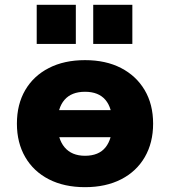

<svg xmlns="http://www.w3.org/2000/svg" viewBox="-20 -764 703 795"><path d="M332 11Q246 11 182.5 -21.5Q119 -54 84.5 -113.5Q50 -173 50 -252Q50 -332 84.5 -391Q119 -450 182.5 -482.5Q246 -515 332 -515Q418 -515 481 -482.5Q544 -450 579 -391Q614 -332 614 -252Q614 -173 579.5 -113.5Q545 -54 481.5 -21.5Q418 11 332 11ZM332 -119Q389 -119 417 -154Q445 -189 445 -253Q445 -317 416.5 -350.5Q388 -384 332 -384Q276 -384 247 -350.5Q218 -317 218 -253Q218 -189 247.5 -154Q277 -119 332 -119ZM180 -196V-308H484V-196ZM366 -582V-744H528V-582ZM132 -582V-744H294V-582Z"/></svg>

Font: Nunito Sans 8pt Black
Style: Regular
Weight: 900
Version: Version 3.101;gftools[0.9.27]